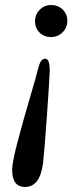

<svg xmlns="http://www.w3.org/2000/svg" viewBox="-20 -456 326 763"><path d="M182.1 -308.6Q155.3 -308.6 137.2 -326.7Q119.1 -344.7 119.1 -371.6Q119.1 -398.4 137.9 -417.2Q156.7 -436 183.6 -436Q210.9 -436 229.2 -418Q247.6 -399.9 247.6 -373Q247.6 -346.2 228.5 -327.4Q209.5 -308.6 182.1 -308.6ZM150.9 193.8Q138.2 287.1 79.6 287.1Q28.3 287.1 28.3 218.3Q28.3 189.5 50.5 105Q72.8 20.5 99.1 -68.4Q125.5 -157.2 128.9 -173.8Q134.3 -197.3 141.1 -210Q147.9 -222.7 160.2 -222.7Q177.7 -222.7 177.7 -173.8Q176.3 -135.7 166.3 6.6Q156.2 148.9 150.9 193.8Z"/></svg>

Font: Cooper* Medium
Style: Italic
Weight: 500
Italic angle: -7°
Designer: Owen Earl
Foundry: indestructible type*
Version: Version 0.001